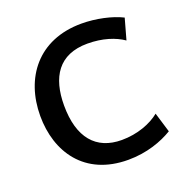

<svg xmlns="http://www.w3.org/2000/svg" viewBox="-122 -778 873 902"><g transform="rotate(-20 314.0 -326.5)"><path d="M581 -622C529 -648 452 -665 380 -665C162 -665 50 -512 50 -323C50 -143 151 12 369 12C463 12 540 -17 593 -49L563 -148C520 -113 451 -86 372 -86C244 -86 172 -170 172 -331C172 -472 230 -567 374 -567C449 -567 510 -547 552 -518Z"/></g></svg>

Font: Quattrocento Sans
Style: Bold
Weight: 700
Designer: Pablo Impallari
Foundry: Pablo Impallari, Igino Marini, Brenda Gallo
Version: Version 2.000